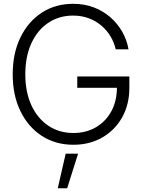

<svg xmlns="http://www.w3.org/2000/svg" viewBox="-20 -758 759 1019"><path d="M369.6 10.3Q274.4 10.3 201.9 -36.9Q129.4 -84 88.4 -168.2Q47.4 -252.4 47.4 -363.3Q47.4 -475.1 88.4 -559.3Q129.4 -643.6 201.7 -690.7Q273.9 -737.8 368.2 -737.8Q427.7 -737.8 477.8 -718.8Q527.8 -699.7 566.2 -666Q604.5 -632.3 629.2 -588.6Q653.8 -544.9 662.1 -496.1H594.2Q585.9 -532.2 566.7 -564.7Q547.4 -597.2 518.1 -622.1Q488.8 -647 450.9 -661.1Q413.1 -675.3 368.2 -675.3Q293 -675.3 235.6 -636.5Q178.2 -597.7 146.2 -527.6Q114.3 -457.5 114.3 -363.3Q114.3 -270 146.2 -200.2Q178.2 -130.4 235.8 -91.3Q293.5 -52.2 369.6 -52.2Q437 -52.2 489 -82.5Q541 -112.8 570.8 -167.2Q600.6 -221.7 600.6 -295.4L622.6 -292H390.1V-352.1H666.5V-292.5Q666.5 -203.1 628.2 -135Q589.8 -66.9 522.7 -28.3Q455.6 10.3 369.6 10.3ZM286.6 241.2 328.6 57.6H394.5L336.4 241.2Z"/></svg>

Font: Inter 28pt Light
Style: Regular
Weight: 300
Designer: Rasmus Andersson
Foundry: rsms
Version: Version 4.001;git-66647c0bb